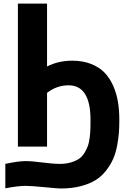

<svg xmlns="http://www.w3.org/2000/svg" viewBox="-20 -820 721 1074"><path d="M9.8 96.7Q83 81.1 121.1 81.1Q158.2 81.1 217.3 88.9Q276.4 96.7 314.5 96.7Q349.6 96.7 377 88.4Q404.3 80.1 422.4 67.9Q440.4 55.7 453.1 34.2Q465.8 12.7 472.2 -5.4Q478.5 -23.4 481.9 -52.7Q485.4 -82 485.8 -100.6Q486.3 -119.1 486.3 -149.4Q486.3 -342.8 363.3 -342.8Q297.9 -342.8 243.2 -300.8V0H80.1V-799.8H243.2V-448.2Q306.6 -480.5 383.8 -480.5Q443.4 -480.5 489.3 -462.4Q535.2 -444.3 564.5 -414.1Q593.8 -383.8 612.8 -340.8Q631.8 -297.9 639.6 -251Q647.5 -204.1 647.5 -148.4Q647.5 -109.4 645 -76.7Q642.6 -43.9 634.8 -3.4Q627 37.1 612.8 69.3Q598.6 101.6 573.7 133.8Q548.8 166 515.6 187Q482.4 208 432.1 221.2Q381.8 234.4 319.3 234.4Q303.7 234.4 229 227.1Q154.3 219.7 123 219.7Q80.1 219.7 9.8 233.4Z"/></svg>

Font: Gothic A1 Black
Style: Regular
Weight: 900
Version: Version 2.50